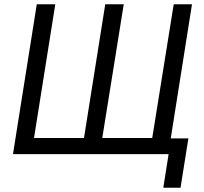

<svg xmlns="http://www.w3.org/2000/svg" viewBox="-20 -725 961 903"><path d="M748 158 773 0H41L153 -705H240L140 -76H375L475 -705H562L461 -76H696L797 -705H883L783 -74H866L829 158Z"/></svg>

Font: Nunito Sans 10pt Condensed Medium
Style: Italic
Weight: 500
Width: 3
Italic angle: -9°
Designer: Vernon Adams
Foundry: Vernon Adams
Version: Version 3.101;gftools[0.9.27]